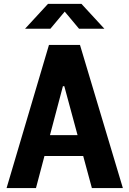

<svg xmlns="http://www.w3.org/2000/svg" viewBox="-20 -959 660 979"><path d="M448.5 0 307.9 -519.5H300.8L163.4 0H13.5L229.7 -730H387.8L606.5 0ZM139.7 -269.8H491.2V-163.5H139.7ZM224.8 -939.4H395.2L512.2 -812.5H383L297.7 -914.5H322.3L237 -812.5H107.8Z"/></svg>

Font: Monaspace Neon Var
Style: Regular
Weight: 400
Designer: Riley Cran and the Lettermatic Team
Version: Version 1.000 (Monaspace Neon Var)